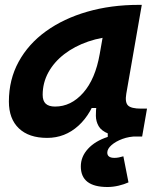

<svg xmlns="http://www.w3.org/2000/svg" viewBox="-20 -542 626 769"><path d="M410.6 207Q303.7 207 303.7 124.5Q303.7 85.4 332.3 54.2Q360.8 22.9 411.6 6.3V-18.1L509.3 -10.3L528.3 4.4Q497.6 4.4 470.5 14.4Q443.4 24.4 426.5 39.3Q409.7 54.2 409.7 69.3Q409.7 90.3 438.5 90.3Q446.8 90.3 455.8 88.6Q464.8 86.9 474.1 84L494.6 188.5Q477.5 196.3 454.8 201.7Q432.1 207 410.6 207ZM168.9 10.3Q95.7 10.3 55.7 -27.8Q15.6 -65.9 15.6 -135.3Q15.6 -223.1 54.7 -294.7Q93.8 -366.2 164.3 -417Q234.9 -467.8 329.6 -495.1Q424.3 -522.5 535.6 -522.5H547.9L485.8 -166.5Q480 -132.3 492.7 -119.6Q505.4 -106.9 545.4 -106.9H568.8L549.3 4.9H496.1Q442.9 4.9 414.3 -6.6Q385.7 -18.1 375 -36.9Q364.3 -55.7 364 -77.9Q363.8 -100.1 366.7 -122.1L398.9 -109.4H342.3L373 -175.3Q347.7 -86.9 293.9 -38.3Q240.2 10.3 168.9 10.3ZM200.7 -115.2Q264.6 -115.2 313.2 -170.2Q361.8 -225.1 379.4 -325.7L404.3 -467.3L451.2 -397Q388.2 -394.5 333.5 -375.7Q278.8 -356.9 237.8 -325.4Q196.8 -293.9 173.8 -252.2Q150.9 -210.4 150.9 -162.1Q150.9 -138.2 163.1 -126.7Q175.3 -115.2 200.7 -115.2Z"/></svg>

Font: Cascadia Code PL
Style: Italic
Weight: 400
Italic angle: -10°
Monospace: yes
Designer: Aaron Bell
Foundry: Saja Typeworks
Version: Version 2404.023